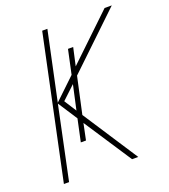

<svg xmlns="http://www.w3.org/2000/svg" viewBox="-132 -809 796 905"><g transform="rotate(-20 266.5 -357.0)"><path d="M33 0 184 -714H210L137 -370L243 -471L269 -592H295L275 -502L497 -714H533L266 -459L226 -276L406 0H375L218 -239L201 -157H175L199 -269L136 -366L59 0ZM168 -366 207 -305 234 -428Z"/></g></svg>

Font: Noto Sans SemiCondensed Thin
Style: Italic
Weight: 100
Width: 4
Italic angle: -12°
Designer: Monotype Design Team
Foundry: Monotype Imaging Inc.
Version: Version 2.013; ttfautohint (v1.8.4.7-5d5b)